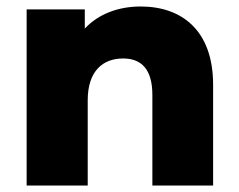

<svg xmlns="http://www.w3.org/2000/svg" viewBox="-20 -571 736 591"><path d="M413 -551C344 -551 283 -528 241 -483V-542H62V0H250V-262C250 -353 297 -391 359 -391C415 -391 449 -358 449 -279V0H636V-310C636 -477 540 -551 413 -551Z"/></svg>

Font: Montserrat-Alt1 ExtBd
Style: Regular
Weight: 800
Designer: Differentunic
Foundry: Differentunic
Version: Version 7.222